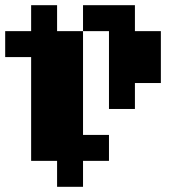

<svg xmlns="http://www.w3.org/2000/svg" viewBox="-20 -620 740 740"><path d="M300 100H200V0H100V-400H0V-500H100V-600H200V-500H300V-100H400V0H300ZM300 -500V-600H500V-500H600V-300H500V-200H400V-500Z"/></svg>

Font: FT88 Gothique
Style: Regular
Weight: 400
Designer: Ange Degheest & Oriane Charvieux
Foundry: Velvetyne Type Foundry
Version: Version 1.000;FEAKit 1.0